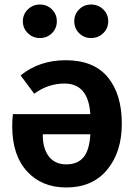

<svg xmlns="http://www.w3.org/2000/svg" viewBox="-20 -812 596 848"><path d="M156 -644Q125 -644 103 -665.5Q81 -687 81 -718Q81 -749 103 -770.5Q125 -792 156 -792Q188 -792 209.5 -770.5Q231 -749 231 -718Q231 -687 209.5 -665.5Q188 -644 156 -644ZM382 -644Q351 -644 329.5 -665.5Q308 -687 308 -718Q308 -749 329.5 -770.5Q351 -792 382 -792Q414 -792 436 -770.5Q458 -749 458 -718Q458 -687 436 -665.5Q414 -644 382 -644ZM270 -546Q394 -546 456 -471Q518 -396 518 -266Q518 -140 453 -62Q388 16 273 16Q164 16 99 -55.5Q34 -127 34 -254Q34 -284 37 -308H379Q370 -443 265 -443Q192 -443 131 -398L71 -479Q154 -546 270 -546ZM379 -219H169V-212Q170 -153 197 -119.5Q224 -86 273 -86Q322 -86 348.5 -117Q375 -148 379 -219Z"/></svg>

Font: FiraGO SemiBold
Style: Regular
Weight: 600
Designer: bBox Type
Foundry: bBox Type GmbH
Version: Version 1.001;PS 001.001;hotconv 1.0.88;makeotf.lib2.5.64775